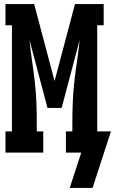

<svg xmlns="http://www.w3.org/2000/svg" viewBox="-20 -755 569 950"><path d="M325 175 382 0H306V-105H338V-147Q338 -198 340 -249.5Q342 -301 348 -352.5Q354 -404 361.5 -454.5Q369 -505 374 -557L285 -221H215L126 -557Q131 -505 138.5 -454.5Q146 -404 152 -352.5Q158 -301 160 -249.5Q162 -198 162 -147V-105H194V0H7V-105H39V-630H7V-735H149L250 -354L351 -735H493V-630H461V-105H529L438 175Z"/></svg>

Font: Iosevka Curly Slab Extrabold
Style: Regular
Weight: 800
Monospace: yes
Designer: Belleve Invis
Foundry: Belleve Invis
Version: Version 22.1.2; ttfautohint (v1.8.4)